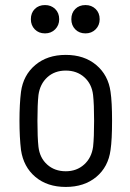

<svg xmlns="http://www.w3.org/2000/svg" viewBox="-20 -731 515 759"><path d="M63 -138Q57 -188 57 -254Q57 -320 63 -368Q72 -434 119.5 -474Q167 -514 240 -514Q313 -514 360.5 -474Q408 -434 417 -368Q423 -328 423 -254Q423 -178 417 -138Q408 -71 360.5 -31.5Q313 8 240 8Q167 8 120 -31.5Q73 -71 63 -138ZM348 -151Q352 -188 352 -253Q352 -319 348 -355Q343 -399 313.5 -425.5Q284 -452 240 -452Q196 -452 167 -425.5Q138 -399 132 -355Q128 -319 128 -253Q128 -187 132 -151Q137 -107 166.5 -80.5Q196 -54 240 -54Q283 -54 312.5 -80.5Q342 -107 348 -151ZM262 -655Q262 -680 277.5 -695.5Q293 -711 318 -711Q342 -711 358 -695.5Q374 -680 374 -655Q374 -631 358 -615Q342 -599 318 -599Q293 -599 277.5 -615Q262 -631 262 -655ZM102 -655Q102 -680 117.5 -695.5Q133 -711 158 -711Q182 -711 198 -695.5Q214 -680 214 -655Q214 -631 198 -615Q182 -599 158 -599Q133 -599 117.5 -615Q102 -631 102 -655Z"/></svg>

Font: Barlow Semi Condensed
Style: Regular
Weight: 400
Width: 4
Designer: Jeremy Tribby
Foundry: Tribby Type
Version: Version 1.408;December 10, 2018;FontCreator 11.5.0.2430 64-b